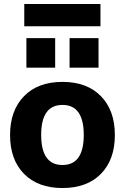

<svg xmlns="http://www.w3.org/2000/svg" viewBox="-20 -947 635 977"><path d="M102.1 -62.5Q31.2 -134.8 31.2 -259.8Q31.2 -384.8 102.1 -457.5Q172.9 -530.3 297.9 -530.3Q422.9 -530.3 493.7 -457.5Q564.5 -384.8 564.5 -259.8Q564.5 -134.8 493.7 -62.5Q422.9 9.8 297.9 9.8Q172.9 9.8 102.1 -62.5ZM103.5 -813.5V-926.8H491.2V-813.5ZM114.3 -602.5V-752.9H260.7V-602.5ZM297.9 -413.1Q189.5 -413.1 189.5 -260.3Q189.5 -107.4 297.9 -107.4Q406.2 -107.4 406.2 -260.3Q406.2 -413.1 297.9 -413.1ZM334 -602.5V-752.9H481.4V-602.5Z"/></svg>

Font: GenEi M Gothic v2 Heavy
Style: Regular
Weight: 800
Version: Version 2.0